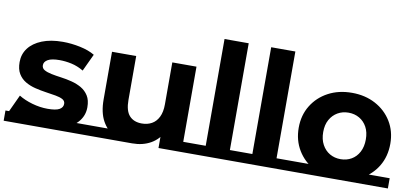

<svg xmlns="http://www.w3.org/2000/svg" viewBox="-72 -975 2619 1220"><g transform="rotate(10 1237.5 -364.5)"><path d="M253 8Q184 8 120.5 -8.5Q57 -25 20 -50L72 -162Q109 -139 159.5 -124.5Q210 -110 259 -110Q313 -110 335.5 -123Q358 -136 358 -159Q358 -178 340.5 -187.5Q323 -197 294 -202Q265 -207 230.5 -212Q196 -217 161 -225.5Q126 -234 97 -251Q68 -268 50.5 -297Q33 -326 33 -372Q33 -423 62.5 -462Q92 -501 148 -523.5Q204 -546 282 -546Q337 -546 394 -534Q451 -522 489 -499L437 -388Q398 -411 358.5 -419.5Q319 -428 282 -428Q230 -428 206 -414Q182 -400 182 -378Q182 -358 199.5 -348Q217 -338 246 -332Q275 -326 309.5 -321.5Q344 -317 379 -308Q414 -299 442.5 -282.5Q471 -266 489 -237.5Q507 -209 507 -163Q507 -113 477 -74.5Q447 -36 390.5 -14Q334 8 253 8ZM-2 -53H533V13H-2Z M827 13Q762 13 710.5 -13Q659 -39 629.5 -93Q600 -147 600 -231V-538H756V-255Q756 -185 784.5 -153.5Q813 -122 865 -122Q901 -122 929 -137.5Q957 -153 973 -185.5Q989 -218 989 -267V-538H1145V13H997V-143L1024 -100Q997 -45 946 -16Q895 13 827 13ZM529 13V-53H830L827 13ZM997 13V-53H1220V13Z M1290 0V-742H1446V0ZM1216 13V-53H1521V13Z M1591 0V-742H1747V0ZM1517 13V-53H1822V13Z M2148 10Q2062 10 1995.5 -25.5Q1929 -61 1890.5 -124.5Q1852 -188 1852 -269Q1852 -350 1890.5 -412.5Q1929 -475 1995.5 -510.5Q2062 -546 2148 -546Q2233 -546 2299.5 -510.5Q2366 -475 2404.5 -412.5Q2443 -350 2443 -269Q2443 -187 2405 -124Q2367 -61 2300 -25.5Q2233 10 2148 10ZM1818 13V-53H2477V13ZM2148 -118Q2187 -118 2218 -136Q2249 -154 2267 -188Q2285 -222 2285 -269Q2285 -316 2267 -349Q2249 -382 2218 -400Q2187 -418 2148 -418Q2109 -418 2078 -400Q2047 -382 2028.5 -349Q2010 -316 2010 -269Q2010 -222 2028.5 -188Q2047 -154 2078 -136Q2109 -118 2148 -118Z"/></g></svg>

Font: Montserrat Underline Thin
Style: Bold
Weight: 700
Version: Version 9.000